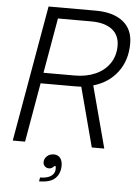

<svg xmlns="http://www.w3.org/2000/svg" viewBox="-63 -811 765 1072"><g transform="rotate(5 319.5 -274.5)"><path d="M452 -346 544 0H474L386 -333Q375 -332 353 -332H158L100 0H31L165 -763H429Q527 -763 582 -720Q637 -677 637 -596Q637 -503 587.5 -437Q538 -371 452 -346ZM345 -392Q409 -392 460 -414.5Q511 -437 539.5 -479.5Q568 -522 568 -578Q568 -637 527 -669Q486 -701 409 -701H223L169 -392ZM201 192Q236 192 257.5 180Q279 168 283 146Q284 137 283 122H274Q263 137 246 137Q232 137 222.5 128Q213 119 213 105Q213 85 228.5 71Q244 57 266 57Q290 57 302.5 73Q315 89 315 116Q315 160 287.5 187Q260 214 197 214Z"/></g></svg>

Font: Open Sauce One Light Italic
Style: Regular
Weight: 300
Italic angle: -10°
Designer: Alfredo Marco Pradil
Foundry: Creative Sauce Fz LLC
Version: Version 1.477